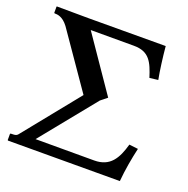

<svg xmlns="http://www.w3.org/2000/svg" viewBox="-118 -757 850 870"><g transform="rotate(20 307.5 -322.5)"><path d="M126 -48 340 -312 370 -336 371 -337 192 -598H400C475 -598 494 -554 516 -485L557 -490C549 -531 541 -592 536 -646L165 -645L12 -646L10 -645V-615L12 -613C26 -613 51 -612 78 -576L262 -310L53 -51C41 -35 39 -33 11 -33L9 -30V-1L11 1L550 0C555 -56 565 -113 577 -165L534 -170C514 -98 485 -48 409 -48Z"/></g></svg>

Font: Libertinus Serif Semibold
Style: Regular
Weight: 600
Designer: Philipp H. Poll, Khaled Hosny
Foundry: Caleb Maclennan
Version: Version 7.050;RELEASE